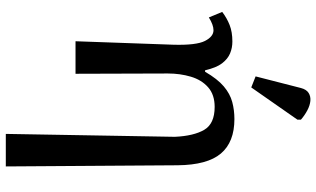

<svg xmlns="http://www.w3.org/2000/svg" viewBox="-234 -615 1089 661"><g transform="rotate(90 310.5 -284.5)"><path d="M441 240 451 -342Q448 -407 427 -443Q406 -479 348 -479Q306 -479 280.5 -456.5Q255 -434 244 -397Q233 -360 233 -318L234 0H122L134 -338Q136 -416 121 -445.5Q106 -475 84 -475Q75 -475 64 -471Q53 -467 40 -459L21 -505Q42 -521 66 -530.5Q90 -540 123 -540Q145 -540 164 -532Q183 -524 198 -504.5Q213 -485 222 -446H227Q252 -489 277.5 -510.5Q303 -532 331 -539.5Q359 -547 390 -547Q469 -547 508.5 -500.5Q548 -454 549 -351L553 240ZM281 -605 243 -620 283 -776Q288 -795 300 -802.5Q312 -810 327.5 -808.5Q343 -807 360 -798Q377 -789 392 -776V-764Z"/></g></svg>

Font: ET Text
Style: Regular
Weight: 470
Designer: Monotype Design Team
Foundry: Monotype Imaging Inc.
Version: Version 2.009